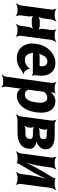

<svg xmlns="http://www.w3.org/2000/svg" viewBox="932 -1526 823 2726"><g transform="rotate(90 1343.0 -162.5)"><path d="M488 -50 546 -478C549 -502 569 -539 583 -552L581 -554C566 -542 527 -528 503 -528H462C438 -528 405 -542 396 -554L394 -552C402 -539 408 -502 405 -478L390 -366C387 -342 393 -302 404 -290L406 -292C396 -305 361 -316 341 -316H276C256 -316 219 -305 205 -292L207 -290C222 -302 238 -342 241 -366L256 -478C259 -502 277 -539 289 -552L287 -554C274 -542 237 -528 213 -528H172C148 -528 113 -542 102 -554L100 -552C110 -539 118 -502 115 -478L57 -50C54 -26 35 11 21 24L22 26C37 14 76 0 100 0H141C165 0 198 14 207 26L210 24C202 11 195 -26 198 -50L212 -153C215 -177 209 -217 198 -229L196 -227C206 -214 241 -203 261 -203H326C346 -203 383 -214 397 -227L395 -229C380 -217 364 -177 361 -153L347 -50C344 -26 327 11 315 24L316 26C329 14 366 0 390 0H431C455 0 490 14 501 26L504 24C494 11 485 -26 488 -50Z M868 -538C836 -538 806 -531 778 -518C689 -479 619 -390 602 -265L600 -246C595 -211 596 -178 604 -147C626 -55 697 10 805 10C874 10 932 -16 979 -57C993 -69 1021 -80 1033 -79L1034 -83C1021 -84 996 -98 987 -111L961 -146C955 -154 953 -169 955 -177L951 -178C949 -170 939 -153 930 -146C903 -120 870 -104 829 -104C774 -104 743 -140 736 -192C735 -206 727 -226 720 -233L718 -229C725 -223 744 -218 758 -218H1013C1027 -218 1048 -209 1055 -202L1057 -204C1051 -212 1045 -234 1047 -248L1051 -278C1072 -434 1010 -538 868 -538ZM919 -326 918 -320C918 -317 916 -311 918 -310L921 -312C920 -314 914 -314 911 -314H775C761 -314 737 -308 728 -301L730 -297C739 -305 753 -328 759 -344C775 -389 805 -424 851 -424C903 -424 927 -387 919 -326Z M1293 -500 1294 -503C1294 -514 1301 -533 1308 -539L1306 -542C1299 -536 1280 -528 1268 -528H1213C1189 -528 1154 -542 1143 -554L1141 -552C1151 -539 1159 -502 1156 -478L1070 153C1067 177 1048 214 1034 227L1036 229C1051 217 1089 203 1113 203H1154C1178 203 1212 217 1221 229L1223 227C1215 214 1208 177 1211 153L1235 -24C1237 -37 1237 -54 1233 -62L1230 -60C1233 -52 1243 -38 1250 -30C1271 -6 1299 10 1341 10C1369 10 1396 3 1423 -11C1505 -52 1557 -141 1573 -259L1575 -270C1580 -310 1581 -347 1577 -380C1564 -469 1516 -538 1415 -538C1370 -538 1338 -521 1310 -495C1301 -486 1285 -470 1281 -461L1284 -460C1289 -469 1292 -487 1293 -500ZM1325 -104C1288 -104 1266 -120 1256 -147C1255 -149 1250 -155 1249 -154L1252 -151C1253 -152 1255 -165 1255 -168L1281 -360C1281 -363 1283 -377 1282 -378L1279 -375C1280 -374 1289 -382 1291 -384C1308 -409 1332 -423 1368 -423C1435 -423 1445 -349 1434 -270L1432 -259C1421 -180 1392 -104 1325 -104Z M2098 -381C2101 -406 2099 -427 2092 -446C2066 -506 1991 -528 1908 -528H1748C1724 -528 1689 -542 1678 -554L1676 -552C1686 -539 1694 -502 1691 -478L1633 -50C1630 -26 1611 11 1597 24L1598 26C1613 14 1652 0 1676 0H1865C1972 0 2074 -35 2090 -151C2103 -215 2063 -250 2011 -265C2000 -269 1983 -272 1973 -271L1974 -267C1984 -268 2002 -275 2016 -281C2057 -300 2091 -332 2098 -381ZM1951 -165C1946 -125 1917 -113 1880 -113H1826C1806 -113 1768 -102 1754 -89L1756 -87C1771 -99 1787 -139 1790 -163L1791 -169C1794 -193 1789 -233 1778 -245L1775 -243C1785 -230 1821 -219 1841 -219H1895C1933 -219 1960 -205 1951 -165ZM1955 -362C1950 -324 1922 -314 1885 -314H1849C1831 -314 1798 -305 1785 -294L1788 -291C1801 -302 1814 -337 1817 -358L1820 -376C1822 -394 1819 -426 1810 -436L1806 -433C1815 -423 1843 -415 1859 -415H1893C1934 -415 1961 -406 1955 -362Z M2500 -502 2406 -346C2355 -261 2296 -146 2268 -75L2272 -74C2300 -145 2330 -269 2343 -366L2358 -478C2361 -502 2379 -539 2391 -552L2389 -554C2376 -542 2339 -528 2315 -528H2273C2249 -528 2214 -542 2203 -554L2201 -552C2211 -539 2219 -502 2216 -478L2158 -50C2155 -26 2136 11 2122 24L2123 26C2138 14 2177 0 2201 0H2263C2273 0 2294 8 2296 14L2298 12C2296 6 2304 -17 2309 -26L2402 -183C2453 -268 2512 -383 2539 -453L2536 -454C2508 -384 2478 -260 2465 -163L2450 -50C2447 -26 2430 11 2418 24L2419 26C2432 14 2469 0 2493 0H2534C2558 0 2593 14 2604 26L2607 24C2597 11 2588 -26 2591 -50L2649 -478C2652 -502 2672 -539 2686 -552L2684 -554C2669 -542 2630 -528 2606 -528H2545C2535 -528 2514 -536 2512 -542L2510 -540C2512 -533 2505 -511 2500 -502Z"/></g></svg>

Font: Asimov
Style: EdgeNarIt
Weight: 500
Designer: Google
Version: Version 2.000980: 2014